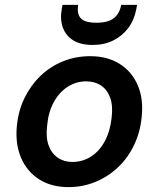

<svg xmlns="http://www.w3.org/2000/svg" viewBox="-20 -754 649 786"><path d="M260 12Q190 12 140 -20Q90 -52 66 -108.5Q42 -165 49 -238Q55 -301 80.5 -353Q106 -405 146 -443.5Q186 -482 238 -503Q290 -524 349 -524Q419 -524 469 -493Q519 -462 543.5 -406Q568 -350 560 -275Q554 -213 529 -160.5Q504 -108 463.5 -69.5Q423 -31 371 -9.5Q319 12 260 12ZM276 -91Q318 -91 352.5 -113Q387 -135 409 -176Q431 -217 437 -272Q443 -321 431 -354Q419 -387 393.5 -404Q368 -421 333 -421Q292 -421 257.5 -399Q223 -377 200.5 -336.5Q178 -296 173 -240Q167 -192 179 -159Q191 -126 216.5 -108.5Q242 -91 276 -91ZM359 -570Q311 -570 280.5 -588.5Q250 -607 237.5 -640.5Q225 -674 233 -718L236 -734H300Q294 -699 310 -680Q326 -661 375 -661Q423 -661 446.5 -680Q470 -699 476 -734H541L538 -717Q530 -673 505.5 -640Q481 -607 444 -588.5Q407 -570 359 -570Z"/></svg>

Font: DM Sans 12pt SemiBold
Style: Italic
Weight: 600
Italic angle: -10°
Version: Version 4.004;gftools[0.9.30]